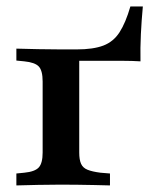

<svg xmlns="http://www.w3.org/2000/svg" viewBox="-20 -564 483 584"><path d="M165.3 -2.4Q126.6 -2.4 95.2 -1.6Q63.7 -0.8 29.8 0V-36.3L54 -38.7Q86.3 -41.9 98 -54.8Q109.7 -67.7 109.7 -100V-208.1H221V-100Q221 -78.2 226.6 -65.7Q232.3 -53.2 246.4 -47.6Q260.5 -41.9 285.5 -38.7L314.5 -36.3V0Q289.5 -0.8 266.1 -1.2Q242.7 -1.6 218.1 -2Q193.5 -2.4 165.3 -2.4ZM109.7 -208.1V-316.1Q109.7 -349.2 98 -361.7Q86.3 -374.2 54 -377.4L29.8 -379.8V-416.1Q63.7 -415.3 95.2 -414.5Q126.6 -413.7 165.3 -413.7L221 -407.3V-208.1ZM165.3 -379V-413.7H212.9Q263.7 -413.7 294.4 -425.4Q325 -437.1 343.5 -465.7Q362.1 -494.4 376.6 -544.4H414.5Q410.5 -501.6 408.5 -460.1Q406.5 -418.5 407.3 -377.4Q381.5 -379 355.6 -379Q329.8 -379 304 -379H212.9Z"/></svg>

Font: Playfair 9pt
Style: Bold
Weight: 700
Designer: Claus Eggers Sørensen
Foundry: Claus Eggers Sørensen
Version: Version 2.203